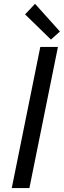

<svg xmlns="http://www.w3.org/2000/svg" viewBox="-20 -959 326 979"><path d="M40 0 185.5 -719.7H275.4L129.9 0ZM239.7 -757.3 107.9 -885.7 158.7 -939.5 285.6 -798.3Z"/></svg>

Font: Reddit Sans
Style: Italic
Weight: 400
Italic angle: -11.25°
Designer: Stephen Hutchings
Version: Version 1.013